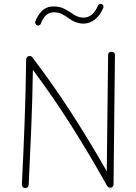

<svg xmlns="http://www.w3.org/2000/svg" viewBox="-20 -948 698 986"><path d="M108.9 17.6Q101.6 17.6 96.7 12Q91.8 6.3 92.3 -1Q100.6 -164.1 106.4 -320.6Q112.3 -477.1 114.3 -642.6Q114.3 -650.4 120.1 -655.8Q126 -661.1 133.8 -660.2Q141.6 -660.2 146 -653.8Q252.4 -514.2 348.4 -365.2Q444.3 -216.3 528.3 -68.4L535.2 -664.6Q535.2 -682.1 552.7 -682.1Q570.3 -682.1 570.3 -664.6L563 -2Q563 7.8 555.7 13.2Q549.3 17.6 541.5 15.4Q533.7 13.2 529.8 6.3Q446.3 -144 350.8 -295.4Q255.4 -446.8 148.9 -589.4Q146.5 -438.5 140.6 -293.7Q134.8 -148.9 127.4 1Q127.4 8.3 122.1 13.2Q116.7 18.1 108.9 17.6ZM171.4 -817.4Q165.5 -819.8 162.4 -825.4Q159.2 -831.1 161.1 -836.4Q172.4 -869.1 195.8 -892.1Q219.2 -915 255.9 -915Q284.7 -915 307.1 -904.3Q329.6 -893.6 348.6 -879.9Q378.9 -857.4 408.2 -857.4Q457 -857.4 482.9 -918.9Q485.4 -924.8 491.2 -927Q497.1 -929.2 502.4 -926.8Q508.3 -924.8 510.5 -918.7Q512.7 -912.6 510.3 -907.2Q493.7 -868.2 466.8 -847.4Q439.9 -826.7 408.2 -826.7Q369.1 -826.7 330.6 -855.5Q314 -868.2 296.6 -876.5Q279.3 -884.8 256.8 -884.8Q231.4 -884.8 215.1 -868.4Q198.7 -852.1 190.4 -827.6Q188.5 -821.8 182.9 -818.6Q177.2 -815.4 171.4 -817.4Z"/></svg>

Font: Mikhak-FD ExtraLight
Style: Regular
Weight: 200
Designer: Amin Abedi
Version: Version 3.2